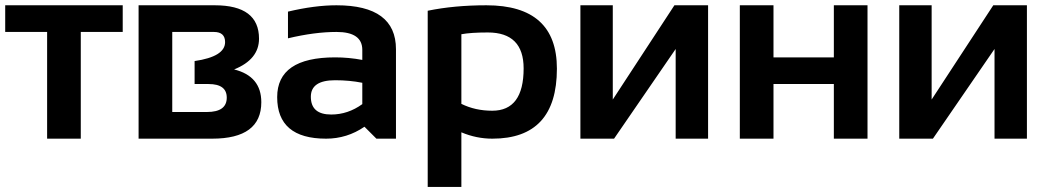

<svg xmlns="http://www.w3.org/2000/svg" viewBox="-20 -533 4028 738"><path d="M451.7 -512.7V-410.2H290.5V0H161.1V-410.2H0V-512.7Z M512.7 0V-512.7H805.7Q975.6 -512.7 975.6 -384.3Q975.6 -304.7 879.9 -266.1Q984.4 -240.2 984.4 -140.1Q984.4 0 795.4 0ZM775.4 -102.5Q851.6 -102.5 851.6 -157.7Q851.6 -210 781.7 -210H728V-298.3Q845.2 -315.4 845.2 -371.1Q845.2 -410.2 802.2 -410.2H642.1V-102.5Z M1045.4 -159.7Q1045.4 -312.5 1268.1 -312.5Q1320.3 -312.5 1372.6 -302.7V-341.3Q1372.6 -410.2 1273.4 -410.2Q1189.5 -410.2 1086.9 -385.7V-488.3Q1189.5 -512.7 1273.4 -512.7Q1502 -512.7 1502 -343.8V0H1426.8L1380.9 -45.9Q1314 0 1233.4 0Q1045.4 0 1045.4 -159.7ZM1268.1 -224.6Q1174.8 -224.6 1174.8 -161.1Q1174.8 -92.8 1252.9 -92.8Q1317.4 -92.8 1372.6 -132.8V-214.8Q1323.7 -224.6 1268.1 -224.6Z M1753.4 -133.8Q1806.6 -107.4 1872.1 -107.4Q1992.7 -107.4 1992.7 -270Q1992.7 -408.2 1855 -408.2Q1790 -408.2 1753.4 -401.4ZM1624 -491.7Q1726.1 -512.7 1849.6 -512.7Q2120.6 -512.7 2120.6 -269Q2120.6 0 1872.6 0Q1811 0 1753.4 -24.4V185.5H1624Z M2577.1 0V-344.7L2340.3 0H2210.9V-512.7H2335.4V-150.4L2572.3 -512.7H2701.7V0Z M2823.7 0V-512.7H2953.1V-312.5H3185.1V-512.7H3314.5V0H3185.1V-210H2953.1V0Z M3802.7 0V-344.7L3565.9 0H3436.5V-512.7H3561V-150.4L3797.9 -512.7H3927.2V0Z"/></svg>

Font: SansationBold
Style: Bold
Weight: 700
Designer: Bernd Montag
Version: Version 1.301